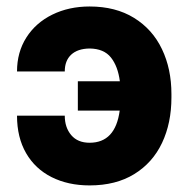

<svg xmlns="http://www.w3.org/2000/svg" viewBox="-20 -559 578 589"><path d="M178.7 -339.8H32.2Q32.2 -398.9 61 -444.1Q89.8 -489.3 140.6 -514.2Q191.4 -539.1 254.9 -539.1Q334.5 -539.1 391.1 -504.2Q447.8 -469.2 476.8 -408.4Q505.9 -347.7 505.9 -270.5V-259.8Q505.9 -181.6 477.1 -120.6Q448.2 -59.6 391.8 -24.9Q335.4 9.8 254.9 9.8Q189 9.8 138.4 -15.6Q87.9 -41 60.1 -89.1Q32.2 -137.2 32.2 -204.1H178.7Q178.7 -168 198.5 -144.5Q218.3 -121.1 254.9 -121.1Q334 -121.1 347.2 -219.7H218.8V-309.6H347.7Q341.8 -355.5 320.3 -382.6Q298.8 -409.7 254.9 -410.2Q218.3 -409.7 198.5 -391.4Q178.7 -373 178.7 -339.8Z"/></svg>

Font: Pretendard ExtraBold
Style: Regular
Weight: 800
Designer: Base glyphs from Inter by Rasmus Andersson; Hangeul glyphs from Noto Sans CJK(Source Han Sans) by Jang Soo-young and Kan
Foundry: Kil Hyung-jin
Version: Version 1.309